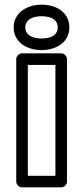

<svg xmlns="http://www.w3.org/2000/svg" viewBox="-20 -783 361 828"><path d="M219 -25H100V-503H219ZM244 25C255 25 269 15 269 0V-528C269 -539 259 -553 244 -553H75C64 -553 50 -543 50 -528V0C50 11 60 25 75 25ZM159 -617C110 -617 89 -638 89 -665C89 -691 111 -713 159 -713C208 -713 229 -693 229 -665C229 -637 208 -617 159 -617ZM159 -567C222 -567 279 -600 279 -665C279 -730 222 -763 159 -763C97 -763 39 -728 39 -665C39 -600 97 -567 159 -567Z"/></svg>

Font: Asimov
Style: XWidOu
Weight: 500
Designer: Google
Version: Version 2.000980; 2014